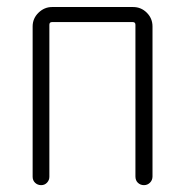

<svg xmlns="http://www.w3.org/2000/svg" viewBox="-20 -540 540 560"><path d="M75.2 -24.4V-462.9Q75.2 -486.3 92.3 -502.9Q109.4 -519.5 131.8 -519.5H368.2Q391.6 -519.5 408.2 -502.9Q424.8 -486.3 424.8 -462.9V-25.4Q424.8 -14.6 417.5 -7.3Q410.2 0 399.9 0Q389.6 0 382.3 -6.8Q375 -13.7 375 -25.4V-467.8Q375 -475.6 367.2 -475.6H131.8Q124 -475.6 124 -467.8V-24.4Q124 -14.6 117.2 -7.3Q110.4 0 100.1 0Q89.8 0 82.5 -6.8Q75.2 -13.7 75.2 -24.4Z"/></svg>

Font: Rounded Mgen+ 1m light
Style: Regular
Weight: 200
Designer: [Source Han Sans]
Ryoko NISHIZUKA  (kana & ideographs); Paul D. Hunt (Latin, Greek & Cyrillic); Wenlong ZHANG  (bopomofo
Version: Version 1.059.20150602